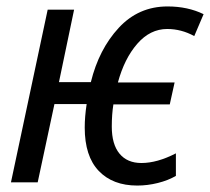

<svg xmlns="http://www.w3.org/2000/svg" viewBox="-20 -566 652 596"><path d="M243 -170Q243 -204 249 -243H149L97 0H14L128 -536H210L163 -311H262Q287 -413 348.5 -479.5Q410 -546 500 -546Q563 -546 612 -522L583 -454Q543 -476 499 -476Q446 -476 406 -430Q366 -384 346 -310H522L507 -242H332Q327 -211 327 -173Q327 -118 351 -89Q375 -60 419 -60Q468 -60 526 -90V-20Q502 -6 470 2Q438 10 406 10Q330 10 286.5 -35.5Q243 -81 243 -170Z"/></svg>

Font: Noto Sans UI Narrow
Style: Italic
Weight: 400
Width: 4
Italic angle: -12°
Designer: Monotype Design Team
Foundry: Monotype Imaging Inc.
Version: Version 1.001